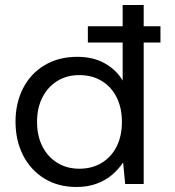

<svg xmlns="http://www.w3.org/2000/svg" viewBox="-20 -735 699 767"><path d="M331 -565V-630H621V-565ZM285 12Q212 12 157 -22Q102 -56 72 -115Q42 -174 42 -249Q42 -323 72 -382Q102 -441 158 -474.5Q214 -508 289 -508Q352 -508 398.5 -482Q445 -456 470 -413V-715H554V0H480L472 -85H471Q453 -58 427 -36Q401 -14 365.5 -1Q330 12 285 12ZM297 -61Q348 -61 386.5 -84.5Q425 -108 446 -150Q467 -192 467 -248Q467 -304 446 -346Q425 -388 386.5 -411.5Q348 -435 297 -435Q247 -435 209 -411.5Q171 -388 149.5 -346Q128 -304 128 -248Q128 -192 149.5 -150Q171 -108 209 -84.5Q247 -61 297 -61Z"/></svg>

Font: DM Sans 28pt
Style: Regular
Weight: 400
Version: Version 4.004;gftools[0.9.30]